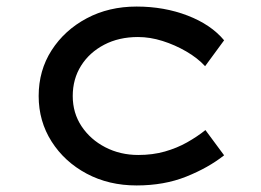

<svg xmlns="http://www.w3.org/2000/svg" viewBox="-20 -556 796 586"><path d="M397 10Q312 10 244.5 -26Q177 -62 137.5 -124Q98 -186 98 -263Q98 -341 137.5 -402.5Q177 -464 244.5 -500Q312 -536 397 -536Q481 -536 552.5 -508.5Q624 -481 664 -433L606 -354Q583 -379 548.5 -399Q514 -419 476 -431Q438 -443 401 -443Q343 -443 298 -419.5Q253 -396 227.5 -355.5Q202 -315 202 -263Q202 -211 229 -170.5Q256 -130 301.5 -106.5Q347 -83 402 -83Q446 -83 483 -93.5Q520 -104 551 -121.5Q582 -139 607 -159L664 -82Q616 -44 548.5 -17Q481 10 397 10Z"/></svg>

Font: Lexend Mega
Style: Regular
Weight: 400
Designer: Bonnie Shaver-Troup, Thomas Jockin
Foundry: Lexend
Version: Version 1.007